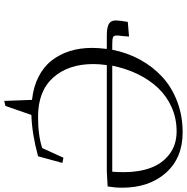

<svg xmlns="http://www.w3.org/2000/svg" viewBox="-8 -744 891 916"><g transform="rotate(90 438.0 -286.5)"><path d="M78.1 -393.1Q78.1 -411.6 85 -450.2L154.8 -456.1L152.8 -428.2Q149.9 -409.7 149.9 -396Q149.9 -383.3 158.4 -379.6Q167 -376 191.9 -376H217.8Q231.9 -448.2 265.6 -509.5Q299.3 -570.8 348.9 -616Q398.4 -661.1 466.3 -686.5Q534.2 -711.9 611.8 -711.9Q733.9 -711.9 804.9 -632.1Q876 -552.2 876 -422.9Q876 -389.6 870.1 -354L798.8 -350.1H291Q286.1 -313.5 286.1 -286.1Q286.1 -166 350.8 -94Q415.5 -22 537.1 -22Q627.9 -22 687 -42L732.9 -143.1L757.8 -138.2L726.1 -22Q617.2 7.3 528.8 9.8L485.8 133.8L461.9 139.2L457 6.8Q394.5 0 346.7 -24.4Q298.8 -48.8 269 -87.2Q239.3 -125.5 224.1 -173.8Q209 -222.2 209 -279.8Q209 -310.1 213.9 -350.1H155.8Q137.7 -350.1 125.5 -351.3Q113.3 -352.5 101.6 -356.7Q89.8 -360.8 84 -369.9Q78.1 -378.9 78.1 -393.1ZM293.9 -376H799.8Q801.8 -397.9 801.8 -432.1Q801.8 -503.4 781.5 -558.8Q761.2 -614.3 716.3 -648.7Q671.4 -683.1 606.9 -683.1Q545.4 -683.1 492.2 -659.4Q439 -635.7 399.9 -594.2Q360.8 -552.7 334 -497.1Q307.1 -441.4 293.9 -376Z"/></g></svg>

Font: Dehuti
Style: Italic
Weight: 400
Version: Version 1.2